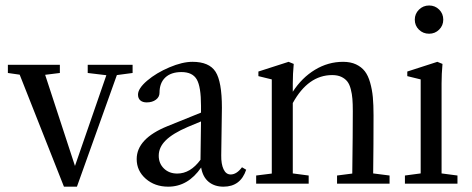

<svg xmlns="http://www.w3.org/2000/svg" viewBox="-20 -683 1757 714"><path d="M217.8 11.2 53.2 -405.3 9.3 -411.6V-441.9H202.6V-411.6L147.9 -404.8L258.8 -65.9L375.5 -403.3L306.2 -411.6V-441.9H473.1V-411.6L414.6 -403.8L266.1 11.2Z M605.5 11.2Q555.7 11.2 522 -18.3Q488.3 -47.9 488.3 -91.3Q488.3 -167.5 603 -213.9L727.5 -264.2V-289.6Q727.5 -360.4 711.7 -387.7Q695.8 -415 654.8 -415Q616.2 -415 594.7 -394.8Q573.2 -374.5 573.2 -337.9Q573.2 -322.3 559.8 -312.3Q546.4 -302.2 525.4 -302.2Q510.3 -302.2 501.7 -309.8Q493.2 -317.4 493.2 -331.1Q493.2 -354 527.3 -383.1Q561.5 -412.1 609.9 -432.6Q658.2 -453.1 695.8 -453.1Q757.8 -453.1 781.5 -416.3Q805.2 -379.4 805.2 -282.2Q805.2 -251.5 802.7 -105Q802.2 -73.2 811.3 -53.7Q820.3 -34.2 837.9 -34.2Q859.9 -34.2 879.9 -61L895.5 -51.8Q874.5 11.2 811 11.2Q777.8 11.2 755.9 -6.8Q733.9 -24.9 728 -60.1Q679.2 11.2 605.5 11.2ZM570.3 -104Q570.3 -75.2 589.6 -56.4Q608.9 -37.6 639.2 -37.6Q688 -37.6 725.6 -88.9Q726.6 -135.7 727.5 -231.4L678.2 -210.9Q622.6 -187 596.4 -161.1Q570.3 -135.3 570.3 -104Z M932.6 0V-30.3L990.7 -37.6V-387.7L940.9 -399.9V-417L1053.2 -453.1L1072.3 -445.3Q1068.8 -407.7 1068.8 -373V-341.8Q1102.5 -394 1151.4 -423.6Q1200.2 -453.1 1255.9 -453.1Q1283.7 -453.1 1304 -443.6Q1324.2 -434.1 1336.7 -418Q1349.1 -401.9 1356.4 -376Q1363.8 -350.1 1366.5 -321.5Q1369.1 -293 1369.1 -253.9Q1369.1 -144 1367.7 -38.1L1428.7 -30.3V0H1233.4V-30.3L1290 -37.6Q1292 -190.9 1292 -270Q1292 -296.9 1290.5 -315.2Q1289.1 -333.5 1284.4 -351.6Q1279.8 -369.6 1271.5 -380.1Q1263.2 -390.6 1249.3 -397.2Q1235.4 -403.8 1215.3 -403.8Q1126 -403.8 1068.8 -299.8V-38.1L1127.9 -30.3V0Z M1575.7 -557.6Q1553.2 -557.6 1537.8 -572.8Q1522.5 -587.9 1522.5 -609.9Q1522.5 -631.8 1538.1 -647.2Q1553.7 -662.6 1575.7 -662.6Q1597.7 -662.6 1613 -647.5Q1628.4 -632.3 1628.4 -609.9Q1628.4 -587.9 1613 -572.8Q1597.7 -557.6 1575.7 -557.6ZM1485.8 0V-30.3L1544.4 -38.1V-387.7L1494.6 -399.9V-417L1606.4 -453.1L1625.5 -445.3Q1622.1 -407.7 1622.1 -373V-38.1L1681.2 -30.3V0Z"/></svg>

Font: Elstob 10pt
Style: Regular
Weight: 400
Designer: Peter S. Baker
Version: Version 1.015